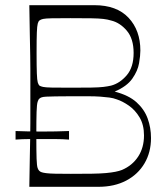

<svg xmlns="http://www.w3.org/2000/svg" viewBox="-20 -720 647 740"><path d="M93 0Q94 -72 95 -118Q96 -164 96.5 -194.5Q97 -225 97 -247.5Q97 -270 97 -293.5Q97 -317 97 -350Q97 -383 97 -406.5Q97 -430 97 -452.5Q97 -475 96.5 -505.5Q96 -536 95 -582Q94 -628 93 -700H344Q430 -700 475.5 -651.5Q521 -603 521 -525Q521 -506 516 -476.5Q511 -447 490 -417Q469 -387 422 -367Q476 -353 506 -326Q536 -299 549 -263.5Q562 -228 562 -188Q562 -133 537 -90.5Q512 -48 466.5 -24Q421 0 359 0ZM253 -50Q301 -50 334 -50.5Q367 -51 388.5 -53Q410 -55 425 -58Q440 -61 450 -65Q490 -82 512.5 -116.5Q535 -151 535 -198Q535 -239 518 -267.5Q501 -296 476.5 -313Q452 -330 430 -337Q417 -342 402 -344Q387 -346 367 -347.5Q347 -349 319.5 -349Q292 -349 253 -349Q216 -349 193.5 -348.5Q171 -348 159 -347.5Q147 -347 141 -345Q135 -343 132 -340Q128 -337 125 -327.5Q122 -318 121 -289Q120 -260 120 -198Q120 -136 121 -108.5Q122 -81 125 -72.5Q128 -64 132 -61Q135 -58 141 -56Q147 -54 159 -52.5Q171 -51 193.5 -50.5Q216 -50 253 -50ZM252 -382Q303 -382 332.5 -382.5Q362 -383 378.5 -385Q395 -387 408 -390Q442 -399 468.5 -430Q495 -461 495 -516Q495 -571 468.5 -602Q442 -633 408 -641Q395 -645 378.5 -647Q362 -649 332.5 -649.5Q303 -650 252 -650Q203 -650 179 -649.5Q155 -649 146 -647Q137 -645 132 -641Q128 -638 125.5 -629Q123 -620 122 -595Q121 -570 121 -516Q121 -463 122 -437Q123 -411 125.5 -402.5Q128 -394 132 -390Q137 -387 146 -385Q155 -383 179 -382.5Q203 -382 252 -382ZM40 -182V-215Q66 -214 91 -213.5Q116 -213 142 -213Q169 -213 194.5 -213.5Q220 -214 246 -215V-182Q220 -184 194.5 -184Q169 -184 142 -184Q116 -184 91 -184Q66 -184 40 -182Z"/></svg>

Font: Ojuju Light
Style: Regular
Weight: 300
Designer: Chisaokwu Joboson, Mirko Velimirovic
Foundry: Udi Foundry
Version: Version 1.000